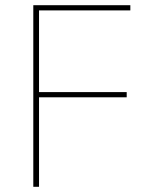

<svg xmlns="http://www.w3.org/2000/svg" viewBox="-20 -718 575 738"><path d="M108 0V-698H481V-678H130V-364H467V-344H130V0Z"/></svg>

Font: IBM Plex Sans Devanagari Thin
Style: Regular
Weight: 100
Designer: Mike Abbink, Paul van der Laan, Pieter van Rosmalen, Erin McLaughlin
Foundry: Bold Monday
Version: Version 1.1